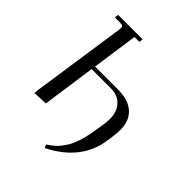

<svg xmlns="http://www.w3.org/2000/svg" viewBox="-245 -844 1185 1185"><g transform="rotate(45 347.5 -251.5)"><path d="M65.9 3.9 67.9 -22 158.2 -637.2Q160.2 -650.9 160.2 -655.8Q160.2 -668.5 153.3 -672.6Q146.5 -676.8 127.9 -676.8H86.9L89.8 -702.1H304.2L300.8 -676.8H257.8L214.8 -376H415Q505.4 -376 553.7 -332.8Q602.1 -289.6 602.1 -210.9Q602.1 -188 597.2 -147.9L591.8 -110.8Q564.5 92.3 351.1 199.2L340.8 178.2Q370.6 159.7 392.3 138.9Q414.1 118.2 434.1 87.4Q454.1 56.6 468.8 12.5Q483.4 -31.7 493.2 -90.8L503.9 -155.8Q508.8 -189 508.8 -211.9Q508.8 -274.4 473.6 -312.3Q438.5 -350.1 377.9 -350.1H210.9L161.1 0Z"/></g></svg>

Font: Dihjauti
Style: Bold Italic
Weight: 700
Italic angle: -9°
Designer: T. Christopher White
Version: Version 3.0.0